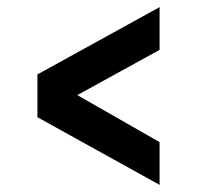

<svg xmlns="http://www.w3.org/2000/svg" viewBox="-20 -559 570 539"><path d="M428 -419 197 -292 428 -160V-40L85 -230V-350L428 -539Z"/></svg>

Font: TypoPRO Titillium Maps
Style: 800 wt
Weight: 800
Designer: Campivisivi
Foundry: Accademia di Belle Arti di Urbino and students of MA course of Visual design
Version: Version 001.001